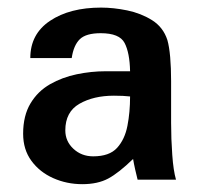

<svg xmlns="http://www.w3.org/2000/svg" viewBox="-20 -466 519 498"><path d="M193.4 11.7Q153.3 11.7 118.2 -3.9Q83 -19.5 61.5 -48.8Q40 -78.1 40 -119.1Q40 -166 59.1 -197.8Q78.1 -229.5 109.9 -247.6Q141.6 -265.6 179.2 -273.4Q216.8 -281.2 253.9 -281.2H317.4Q316.4 -329.1 303.2 -354.5Q290 -379.9 241.2 -379.9Q203.1 -379.9 187 -364.3Q170.9 -348.6 166 -315.4H58.6Q58.6 -377.9 109.9 -412.1Q161.1 -446.3 242.2 -446.3Q274.4 -446.3 310.1 -439Q345.7 -431.6 374.5 -413.6Q403.3 -395.5 414.1 -362.3Q418.9 -345.7 421.4 -317.9Q423.8 -290 423.8 -255.9V-147.5Q423.8 -105.5 426.8 -64.5Q429.7 -23.4 436.5 0H336.9Q334 -10.7 330.6 -26.4Q327.1 -42 325.2 -53.7Q288.1 -17.6 260.7 -2.9Q233.4 11.7 193.4 11.7ZM221.7 -60.5Q263.7 -60.5 283.7 -82.5Q303.7 -104.5 310.5 -139.6Q317.4 -174.8 317.4 -215.8Q300.8 -217.8 275.4 -217.8Q222.7 -217.8 186 -196.8Q149.4 -175.8 149.4 -127.9Q149.4 -99.6 170.4 -80.1Q191.4 -60.5 221.7 -60.5Z"/></svg>

Font: Padauk
Style: Bold
Weight: 700
Designer: Debbi Hosken, Becca Hirsbrunner Spalinger
Foundry: SIL International
Version: Version 5.003